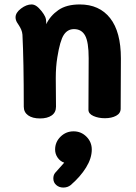

<svg xmlns="http://www.w3.org/2000/svg" viewBox="-20 -531 614 864"><path d="M524 -268 523 -42Q523 -21 502.5 -10Q482 1 452 1Q423 1 400.5 -9Q378 -19 378 -37L379 -269Q379 -342 363 -371Q347 -400 313 -400Q284 -400 267 -374Q250 -348 238 -273Q231 -231 231 -180L232 -51Q232 -25 212.5 -11.5Q193 2 160 2Q126 2 106.5 -12Q87 -26 87 -51Q87 -259 81 -375Q80 -387 75.5 -397.5Q71 -408 65 -417Q59 -426 56 -431Q50 -442 50 -453Q50 -474 74.5 -492.5Q99 -511 122 -511Q133 -511 143.5 -504Q154 -497 167 -481Q178 -467 183 -456Q188 -445 188 -431V-422Q206 -460 242.5 -485.5Q279 -511 339 -511Q427 -511 475.5 -449.5Q524 -388 524 -268ZM393 142Q393 181 367.5 222.5Q342 264 298 302Q284 313 265 313Q246 313 233 301.5Q220 290 220 272Q220 257 228 247L244 229L269 201Q251 195 239.5 178.5Q228 162 228 142Q228 108 252.5 84Q277 60 311 60Q345 60 369 84Q393 108 393 142Z"/></svg>

Font: Mali
Style: Bold
Weight: 700
Designer: Kitiyaporn Chalermlarp | Katatrad Aksorn Co.,Ltd.
Foundry: Cadson Demak Co.,Ltd.
Version: Version 1.000; ttfautohint (v1.6)